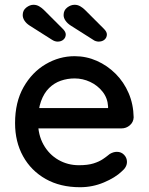

<svg xmlns="http://www.w3.org/2000/svg" viewBox="-20 -773 622 803"><path d="M315 10Q232 10 171 -24.5Q110 -59 76.5 -119.5Q43 -180 43 -258Q43 -346 78.5 -408.5Q114 -471 171 -504.5Q228 -538 292 -538Q341 -538 385 -518.5Q429 -499 463.5 -464.5Q498 -430 518 -383.5Q538 -337 539 -282Q538 -262 523 -249Q508 -236 488 -236H99L75 -321H451L432 -303V-328Q430 -363 409 -389.5Q388 -416 357 -430.5Q326 -445 292 -445Q262 -445 234.5 -435.5Q207 -426 185.5 -405Q164 -384 151.5 -349.5Q139 -315 139 -264Q139 -209 162 -168Q185 -127 224 -104.5Q263 -82 310 -82Q347 -82 371 -89.5Q395 -97 411 -108Q427 -119 439 -129Q454 -138 469 -138Q487 -138 499 -125.5Q511 -113 511 -96Q511 -74 489 -56Q462 -30 414.5 -10Q367 10 315 10ZM392 -599Q387 -599 380.5 -601Q374 -603 369 -607L276 -666Q262 -675 254 -686.5Q246 -698 246 -710Q246 -730 261 -741.5Q276 -753 292 -753Q305 -753 316 -746.5Q327 -740 335 -732L415 -652Q427 -640 427 -629Q427 -616 417.5 -607.5Q408 -599 392 -599ZM221 -599Q215 -599 209 -601Q203 -603 197 -607L104 -666Q90 -675 82.5 -686.5Q75 -698 75 -710Q75 -730 90 -741.5Q105 -753 120 -753Q133 -753 144 -746.5Q155 -740 163 -732L243 -652Q255 -640 255 -629Q255 -616 245.5 -607.5Q236 -599 221 -599Z"/></svg>

Font: Quicksand SemiBold
Style: Regular
Weight: 600
Designer: Andrew Paglinawan
Foundry: Andrew Paglinawan
Version: Version 3.006